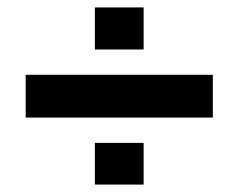

<svg xmlns="http://www.w3.org/2000/svg" viewBox="-20 -619 640 516"><path d="M49 -303V-418H552V-303ZM235 -123V-235H366V-123ZM235 -486V-599H366V-486Z"/></svg>

Font: Mona Sans
Style: Bold
Weight: 700
Designer: Deni Anggara
Foundry: GitHub
Version: Version 2.000;Glyphs 3.2.3 (3260)